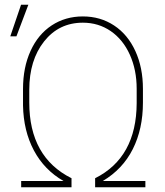

<svg xmlns="http://www.w3.org/2000/svg" viewBox="-20 -790 695 810"><path d="M381.3 -38.1Q555.7 -125.5 556.6 -355V-415.5Q556.6 -495.1 527.8 -559.1Q499 -623 447.3 -658.7Q395.5 -694.3 329.6 -694.3Q228.5 -694.3 166 -615.2Q103.5 -536.1 103.5 -411.1V-357.4Q103.5 -127 281.7 -38.1V0H69.3V-26.4H248Q167 -72.8 123 -155.3Q79.1 -237.8 77.1 -345.2V-414.6Q77.1 -505.4 108.9 -575.2Q140.6 -645 198.2 -682.9Q255.9 -720.7 329.6 -720.7Q403.3 -720.7 461.2 -682.6Q519 -644.5 551 -574.7Q583 -504.9 583 -415V-357.4Q583 -246.1 540.3 -161.1Q497.6 -76.2 413.6 -26.4H593.3V0H381.3ZM68.8 -770H99.6L49.3 -636.7H23.4Z"/></svg>

Font: Roboto Thin
Style: Regular
Weight: 250
Designer: Google
Version: Version 2.134; 2016